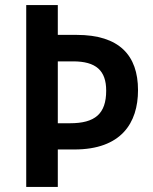

<svg xmlns="http://www.w3.org/2000/svg" viewBox="-20 -734 601 754"><path d="M522 -380C522 -517 448 -597 281 -597H207V-714H83V0H207V-147H272C456 -147 522 -251 522 -380ZM255 -250H207V-493H267C357 -493 397 -457 397 -378C397 -287 353 -250 255 -250Z"/></svg>

Font: Noto Sans Myanmar SemiCondensed SemiBold
Style: Regular
Weight: 600
Width: 4
Designer: Monotype Design Team
Foundry: Monotype Imaging Inc.
Version: Version 2.107